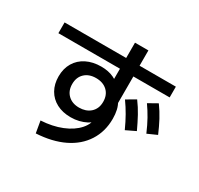

<svg xmlns="http://www.w3.org/2000/svg" viewBox="-180 -1037 1360 1315"><g transform="rotate(30 500.0 -379.0)"><path d="M235 -33Q326 -38 398 -67Q470 -96 511.5 -143Q553 -190 553 -247V-270L595 -256Q586 -234 567.5 -215.5Q549 -197 523 -183.5Q497 -170 466.5 -162.5Q436 -155 402 -155Q338 -155 290.5 -180Q243 -205 217 -250.5Q191 -296 191 -357Q191 -419 218.5 -465Q246 -511 296 -536Q346 -561 412 -561Q469 -561 511.5 -541Q554 -521 590 -481L529 -459V-818H635V-368L627 -417Q644 -389 651 -358Q658 -327 658 -290Q658 -189 608.5 -112Q559 -35 468 9Q377 53 251 60ZM419 -241Q445 -241 467.5 -248.5Q490 -256 507 -271Q524 -286 533.5 -307.5Q543 -329 543 -358Q543 -412 509.5 -443.5Q476 -475 420 -475Q365 -475 331.5 -443.5Q298 -412 298 -358Q298 -305 331 -273Q364 -241 419 -241ZM42 -612V-697H922V-612ZM908 -317Q884 -373 860 -416Q836 -459 807 -500L878 -540Q910 -496 934.5 -450Q959 -404 982 -350ZM768 -264Q743 -319 718.5 -362Q694 -405 664 -447L736 -489Q768 -446 793 -400Q818 -354 843 -300Z"/></g></svg>

Font: M PLUS 1 Code Medium
Style: Regular
Weight: 500
Designer: Coji Morishita
Foundry: UNDERFOREST DESIGN
Version: Version 1.002